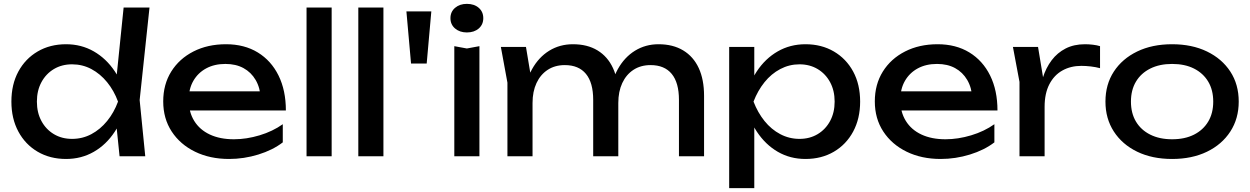

<svg xmlns="http://www.w3.org/2000/svg" viewBox="-20 -809 6470 994"><path d="M599 0 577 -215 606 -282 578 -359 620 -770H754L703 -291L732 0ZM637 -283Q618 -194 574 -127Q530 -60 465.5 -23Q401 14 322 14Q239 14 175 -23.5Q111 -61 75 -128Q39 -195 39 -283Q39 -372 75 -438.5Q111 -505 175 -542.5Q239 -580 322 -580Q401 -580 465.5 -543Q530 -506 574.5 -439.5Q619 -373 637 -283ZM171 -283Q171 -226 194.5 -182.5Q218 -139 259 -114.5Q300 -90 353 -90Q407 -90 453 -114.5Q499 -139 534.5 -182.5Q570 -226 591 -283Q570 -340 534.5 -383.5Q499 -427 453 -451.5Q407 -476 353 -476Q300 -476 259 -451.5Q218 -427 194.5 -383.5Q171 -340 171 -283Z M1166 14Q1067 14 990 -23.5Q913 -61 869 -128Q825 -195 825 -284Q825 -372 866.5 -438.5Q908 -505 981.5 -542.5Q1055 -580 1150 -580Q1245 -580 1314.5 -537.5Q1384 -495 1422 -418Q1460 -341 1460 -237H927V-336H1395L1330 -299Q1327 -355 1303.5 -395Q1280 -435 1240.5 -456.5Q1201 -478 1147 -478Q1090 -478 1047.5 -455Q1005 -432 981 -390.5Q957 -349 957 -292Q957 -229 985.5 -183Q1014 -137 1066.5 -112.5Q1119 -88 1191 -88Q1256 -88 1324 -108.5Q1392 -129 1444 -166V-72Q1392 -32 1317.5 -9Q1243 14 1166 14Z M1567 -770H1697V0H1567Z M1835 -770H1965V0H1835Z M2084 -750H2213L2189 -480H2108Z M2332 -570 2397 -558 2462 -570V0H2332ZM2397 -641Q2360 -641 2336 -661.5Q2312 -682 2312 -715Q2312 -748 2336 -768.5Q2360 -789 2397 -789Q2435 -789 2458.5 -768.5Q2482 -748 2482 -715Q2482 -682 2458.5 -661.5Q2435 -641 2397 -641Z M2573 -566H2703L2737 -362V0H2607V-381ZM2946 -580Q3021 -580 3073.5 -548Q3126 -516 3153.5 -456.5Q3181 -397 3181 -313V0H3051V-292Q3051 -381 3013.5 -426.5Q2976 -472 2904 -472Q2853 -472 2815.5 -447.5Q2778 -423 2757.5 -379Q2737 -335 2737 -276L2691 -301Q2700 -389 2734.5 -451Q2769 -513 2823.5 -546.5Q2878 -580 2946 -580ZM3389 -580Q3464 -580 3517 -548Q3570 -516 3597.5 -456.5Q3625 -397 3625 -313V0H3495V-292Q3495 -381 3457.5 -426.5Q3420 -472 3348 -472Q3297 -472 3259.5 -447.5Q3222 -423 3201.5 -379Q3181 -335 3181 -276L3135 -301Q3144 -389 3178.5 -451Q3213 -513 3267.5 -546.5Q3322 -580 3389 -580Z M3755 -566H3885V-369L3879 -349V-235L3885 -200V165H3755ZM3835 -283Q3854 -373 3898 -439.5Q3942 -506 4006.5 -543Q4071 -580 4150 -580Q4233 -580 4297 -542.5Q4361 -505 4397 -438.5Q4433 -372 4433 -283Q4433 -195 4397 -128Q4361 -61 4297 -23.5Q4233 14 4150 14Q4071 14 4007 -23Q3943 -60 3898.5 -127Q3854 -194 3835 -283ZM4301 -283Q4301 -340 4277.5 -383.5Q4254 -427 4213 -451.5Q4172 -476 4119 -476Q4066 -476 4019.5 -451.5Q3973 -427 3938 -383.5Q3903 -340 3881 -283Q3903 -226 3938 -182.5Q3973 -139 4019.5 -114.5Q4066 -90 4119 -90Q4172 -90 4213 -114.5Q4254 -139 4277.5 -182.5Q4301 -226 4301 -283Z M4850 14Q4751 14 4674 -23.5Q4597 -61 4553 -128Q4509 -195 4509 -284Q4509 -372 4550.5 -438.5Q4592 -505 4665.5 -542.5Q4739 -580 4834 -580Q4929 -580 4998.5 -537.5Q5068 -495 5106 -418Q5144 -341 5144 -237H4611V-336H5079L5014 -299Q5011 -355 4987.5 -395Q4964 -435 4924.5 -456.5Q4885 -478 4831 -478Q4774 -478 4731.5 -455Q4689 -432 4665 -390.5Q4641 -349 4641 -292Q4641 -229 4669.5 -183Q4698 -137 4750.5 -112.5Q4803 -88 4875 -88Q4940 -88 5008 -108.5Q5076 -129 5128 -166V-72Q5076 -32 5001.5 -9Q4927 14 4850 14Z M5224 -566H5354L5388 -360V0H5258V-385ZM5675 -570V-456Q5653 -462 5627 -465Q5601 -468 5578 -468Q5523 -468 5480 -444Q5437 -420 5412.5 -372.5Q5388 -325 5388 -256L5358 -293Q5362 -353 5378.5 -405.5Q5395 -458 5424.5 -497Q5454 -536 5497 -558Q5540 -580 5597 -580Q5617 -580 5638 -577.5Q5659 -575 5675 -570Z M6048 14Q5945 14 5867.5 -23.5Q5790 -61 5746.5 -128Q5703 -195 5703 -283Q5703 -372 5746.5 -438.5Q5790 -505 5867.5 -542.5Q5945 -580 6048 -580Q6151 -580 6228.5 -542.5Q6306 -505 6349.5 -438.5Q6393 -372 6393 -283Q6393 -195 6349.5 -128Q6306 -61 6228.5 -23.5Q6151 14 6048 14ZM6048 -88Q6114 -88 6161.5 -112Q6209 -136 6235 -179.5Q6261 -223 6261 -283Q6261 -343 6235 -386.5Q6209 -430 6161.5 -454Q6114 -478 6048 -478Q5983 -478 5935 -454Q5887 -430 5861 -386.5Q5835 -343 5835 -283Q5835 -223 5861 -179.5Q5887 -136 5935 -112Q5983 -88 6048 -88Z"/></svg>

Font: Unbounded
Style: Regular
Weight: 400
Designer: Luke Prowse, Jean-Baptiste Morizot, Fátima Lázaro, Florian Runge
Foundry: NaN
Version: Version 1.701;gftools[0.9.28.dev5+ged2979d]